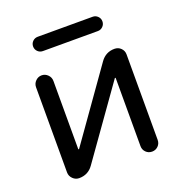

<svg xmlns="http://www.w3.org/2000/svg" viewBox="-128 -836 863 923"><g transform="rotate(-20 303.0 -374.5)"><path d="M166 -654.3Q150.4 -654.3 139.6 -665Q128.9 -675.8 128.9 -690.9Q128.9 -706.1 139.6 -716.8Q150.4 -727.5 166 -727.5H447.3Q461.9 -727.5 472.7 -716.8Q483.4 -706.1 483.4 -690.9Q483.4 -675.8 472.7 -665Q461.9 -654.3 447.3 -654.3ZM450.2 -412.1Q450.2 -414.1 448.7 -414.6Q447.3 -415 446.3 -414.1L193.4 -57.6Q167 -20.5 121.1 -20.5Q102.5 -20.5 88.9 -34.2Q75.2 -47.9 75.2 -66.4V-502Q75.2 -520.5 88.4 -533.7Q101.6 -546.9 119.6 -546.9Q137.7 -546.9 150.9 -533.7Q164.1 -520.5 164.1 -502V-154.3Q164.1 -152.3 165.5 -151.9Q167 -151.4 168 -152.3L420.9 -509.8Q447.3 -546.9 492.2 -546.9Q511.7 -546.9 524.9 -533.7Q538.1 -520.5 538.1 -502V-64.5Q538.1 -45.9 525.4 -33.2Q512.7 -20.5 494.1 -20.5Q475.6 -20.5 462.9 -33.2Q450.2 -45.9 450.2 -64.5Z"/></g></svg>

Font: Gen Jyuu Gothic Regular
Style: Regular
Weight: 400
Designer: [Source Han Sans]
Ryoko NISHIZUKA  (kana & ideographs); Paul D. Hunt (Latin, Greek & Cyrillic); Wenlong ZHANG  (bopomofo
Version: Version 1.002.20150607